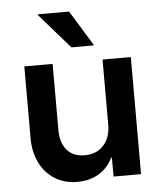

<svg xmlns="http://www.w3.org/2000/svg" viewBox="-52 -762 689 817"><g transform="rotate(-5 292.5 -353.5)"><path d="M245.8 9.2Q191.7 9.2 150.4 -16.2Q109.2 -41.7 86.2 -87.5Q63.3 -133.3 63.3 -193.3V-500H184.2V-218.3Q184.2 -163.3 210.8 -132.1Q237.5 -100.8 286.7 -100.8Q337.5 -100.8 367.5 -133.8Q397.5 -166.7 397.5 -221.7V-500H518.3V0H400.8V-80.8H397.5Q376.7 -37.5 337.5 -14.2Q298.3 9.2 245.8 9.2ZM270 -563.3 140 -712.5V-715.8H273.3L365 -566.7V-563.3Z"/></g></svg>

Font: Funnel Sans Light SemiBold
Style: Regular
Weight: 600
Version: Version 1.000